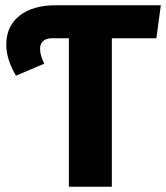

<svg xmlns="http://www.w3.org/2000/svg" viewBox="-20 -713 635 733"><path d="M577 -567H407V0H243V-567H179Q157 -567 145 -556.5Q133 -546 133 -527Q133 -512 137 -499.5Q141 -487 149 -470L41 -424Q4 -486 4 -543Q4 -613 54.5 -653Q105 -693 194 -693H594Z"/></svg>

Font: Fira Sans BGR
Style: Bold
Weight: 700
Designer: bBox Type GmbH & Carrois Corporate GbR & Edenspiekermann AG
Foundry: bBox Type GmbH & Carrois Corporate GbR & Edenspiekermann AG
Version: Version 4.301